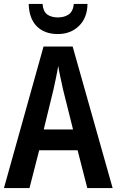

<svg xmlns="http://www.w3.org/2000/svg" viewBox="-20 -950 589 970"><path d="M421 0 372 -191H178L129 0H0L200 -715H347L549 0ZM299 -496Q293 -524 285.5 -558Q278 -592 274 -617Q270 -591 263 -557.5Q256 -524 250 -497L201 -296H349ZM422 -930Q421 -860 379 -819Q337 -778 272 -778Q205 -778 166 -817Q127 -856 125 -930H195Q198 -892 218.5 -877Q239 -862 273 -862Q305 -862 327 -877Q349 -892 353 -930Z"/></svg>

Font: Noto Sans Devanagari Condensed SemiBold
Style: Regular
Weight: 600
Width: 3
Designer: Jelle Bosma - Monotype Design Team
Foundry: Monotype Imaging Inc.
Version: Version 2.004; ttfautohint (v1.8.4.7-5d5b)